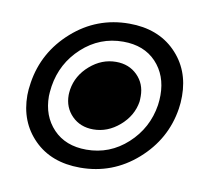

<svg xmlns="http://www.w3.org/2000/svg" viewBox="-65 -591 762 681"><g transform="rotate(10 316.5 -250.5)"><path d="M35.8 -204.2Q35.8 -223.3 40 -250Q57.5 -362.5 144.6 -439.6Q231.7 -516.7 348.3 -516.7Q451.7 -516.7 514.2 -454.2Q576.7 -391.7 576.7 -295.8Q576.7 -270.8 573.3 -250Q555.8 -137.5 468.3 -60.4Q380.8 16.7 264.2 16.7Q160 16.7 97.9 -45.8Q35.8 -108.3 35.8 -204.2ZM111.7 -214.2Q111.7 -142.5 155.8 -96.2Q200 -50 275 -50Q359.2 -50 422.1 -107.5Q485 -165 498.3 -250Q500.8 -268.3 500.8 -285.8Q500.8 -357.5 457.1 -403.8Q413.3 -450 338.3 -450Q254.2 -450 191.2 -392.5Q128.3 -335 115 -250Q111.7 -225 111.7 -214.2ZM180 -230Q180 -236.7 181.7 -250Q190 -301.7 232.1 -338.3Q274.2 -375 325.8 -375Q372.5 -375 402.5 -345Q432.5 -315 432.5 -270Q432.5 -256.7 431.7 -250Q423.3 -198.3 380.8 -161.7Q338.3 -125 286.7 -125Q240 -125 210 -155Q180 -185 180 -230Z"/></g></svg>

Font: BoonTook Mon
Style: Italic
Weight: 400
Italic angle: -9°
Designer: Sungsit Sawaiwan
Foundry: FontUni
Version: Version 3.0